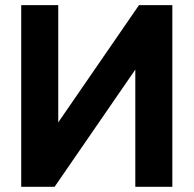

<svg xmlns="http://www.w3.org/2000/svg" viewBox="-20 -722 749 742"><path d="M517.1 -702.1H646V0H502.9V-453.1L190.9 0H62V-702.1H205.1V-249Z"/></svg>

Font: LT Superior
Style: Bold
Weight: 400
Designer: Daniel Lyons
Foundry: LyonsType
Version: Version 1.000